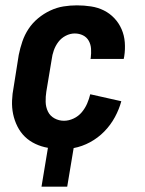

<svg xmlns="http://www.w3.org/2000/svg" viewBox="-20 -548 540 717"><path d="M231 149H135L159 4Q135 0 112.5 -10.5Q90 -21 73 -37.5Q56 -54 45 -76Q34 -98 29 -122Q24 -146 25 -172Q26 -198 31 -223L50 -343Q55 -368 63.5 -393Q72 -418 86.5 -440Q101 -462 122 -479.5Q143 -497 167.5 -508.5Q192 -520 217 -524Q242 -528 267 -528Q294 -528 320 -524Q346 -520 368 -509Q390 -498 407 -480Q424 -462 434 -439Q444 -416 446 -390Q448 -364 444 -338L442 -328H318L319 -333Q321 -349 320 -365.5Q319 -382 311.5 -395.5Q304 -409 290 -416Q276 -423 259 -423Q242 -423 225.5 -414.5Q209 -406 198 -391.5Q187 -377 181 -360Q175 -343 173 -326L153 -206Q150 -187 150.5 -167.5Q151 -148 159 -131.5Q167 -115 183.5 -106Q200 -97 219 -97Q237 -97 255 -105.5Q273 -114 285.5 -129Q298 -144 305.5 -161.5Q313 -179 317 -196L433 -170Q425 -140 409 -110.5Q393 -81 369.5 -57Q346 -33 316.5 -17Q287 -1 255 5Z"/></svg>

Font: Iosevka Extrabold
Style: Italic
Weight: 800
Italic angle: -9°
Monospace: yes
Designer: Belleve Invis
Foundry: Belleve Invis
Version: Version 32.5.0; ttfautohint (v1.8.4)